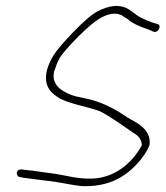

<svg xmlns="http://www.w3.org/2000/svg" viewBox="-20 -591 558 647"><path d="M43 -18C31 -11 38 3 44 5L59 8C86 11 116 16 146 19C181 23 218 32 253 36C339 40 397 10 442 -39C457 -55 477 -82 484 -103C489 -149 454 -171 420 -189C407 -196 394 -206 379 -215C350 -232 318 -247 283 -256L237 -266C213 -272 185 -286 173 -301C163 -314 157 -328 163 -353L164 -354C168 -366 172 -379 181 -395C190 -411 211 -434 244 -468C277 -501 303 -522 320 -531C344 -544 367 -550 389 -540L413 -525V-524C430 -510 453 -501 479 -492L498 -484C513 -479 525 -505 513 -509L491 -516C479 -521 468 -525 458 -530C437 -540 425 -554 406 -564C376 -577 346 -571 311 -554C291 -544 264 -521 228 -484C193 -448 170 -420 160 -404C149 -386 142 -369 138 -354C126 -302 150 -277 184 -258C222 -239 274 -232 317 -216C356 -196 396 -166 430 -143C447 -133 456 -123 458 -103L457 -100C427 -45 376 -1 311 9C251 17 202 -1 154 -7C125 -10 96 -16 69 -18H68L54 -20C51 -20 46 -20 43 -18ZM253 36H254ZM406 -564Z"/></svg>

Font: Stray Cat
Style: LtObl
Weight: 300
Version: Version 1.0